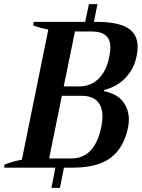

<svg xmlns="http://www.w3.org/2000/svg" viewBox="-40 -805 681 922"><path d="M460 -373V-367Q523 -354 551 -316.5Q579 -279 579 -230Q579 -217 575 -193Q555 -96 492.5 -48Q430 0 310 0H267L248 97H207L226 0H-20L-18 -15Q36 -34 65 -38L192 -663Q154 -670 119 -683L122 -700H369L387 -785H428L411 -700H422Q526 -700 573.5 -670.5Q621 -641 621 -580Q621 -563 616 -536Q606 -480 565.5 -434.5Q525 -389 460 -373ZM484 -529Q490 -556 490 -576Q490 -616 467.5 -635Q445 -654 397 -654H320L266 -390H339Q396 -390 433.5 -427Q471 -464 484 -529ZM452 -245Q452 -294 426.5 -319.5Q401 -345 351 -345H257L196 -44H302Q416 -44 447 -198Q452 -226 452 -245Z"/></svg>

Font: Trirong SemiBold
Style: Italic
Weight: 600
Italic angle: -12°
Designer: Katatrad Team
Foundry: CadsonDemak
Version: Version 1.001